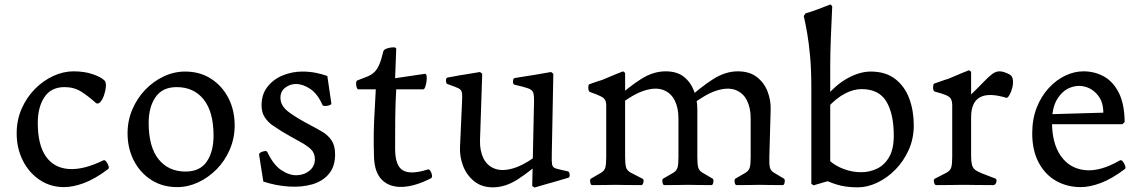

<svg xmlns="http://www.w3.org/2000/svg" viewBox="-20 -832 5137 864"><path d="M268 10Q207 10 158.5 -22.5Q110 -55 82.5 -110Q55 -165 55 -232Q55 -292 77.5 -343Q100 -394 137 -431.5Q174 -469 219.5 -490Q265 -511 311 -511Q360 -511 397.5 -498Q435 -485 450 -470Q458 -462 456.5 -442.5Q455 -423 448 -403Q441 -383 430.5 -372Q420 -361 410 -370Q379 -398 346.5 -419Q314 -440 270 -440Q210 -440 180 -395Q150 -350 150 -279Q150 -180 186.5 -128Q223 -76 289.5 -71.5Q356 -67 444 -110Q451 -114 458 -105Q465 -96 468.5 -85Q472 -74 465 -70Q408 -27 358.5 -8.5Q309 10 268 10Z M777 10Q711 10 660.5 -22.5Q610 -55 582 -110Q554 -165 554 -232Q554 -289 575.5 -339.5Q597 -390 633.5 -428Q670 -466 716.5 -488Q763 -510 813 -510Q880 -510 930 -477.5Q980 -445 1008 -390.5Q1036 -336 1036 -268Q1036 -210 1014 -159Q992 -108 955 -70.5Q918 -33 872 -11.5Q826 10 777 10ZM815 -60Q880 -60 910.5 -105Q941 -150 941 -221Q941 -329 896.5 -384.5Q852 -440 775 -440Q711 -440 680 -395Q649 -350 649 -279Q649 -171 693.5 -115.5Q738 -60 815 -60Z M1146 -135Q1145 -142 1153.5 -146.5Q1162 -151 1171.5 -152Q1181 -153 1183 -148Q1210 -90 1246.5 -66Q1283 -42 1317 -43.5Q1351 -45 1374 -65Q1397 -85 1397 -115Q1397 -143 1379.5 -160Q1362 -177 1329.5 -194.5Q1297 -212 1251 -239Q1230 -252 1208 -267Q1186 -282 1171.5 -304Q1157 -326 1157 -358Q1157 -408 1184 -442Q1211 -476 1253 -493Q1295 -510 1341 -510Q1373 -510 1402.5 -504Q1432 -498 1453 -490L1471 -367Q1472 -362 1462.5 -358.5Q1453 -355 1443 -355Q1433 -355 1431 -360Q1409 -410 1376 -432Q1343 -454 1312 -454Q1285 -454 1263.5 -437.5Q1242 -421 1242 -392Q1242 -357 1276.5 -330Q1311 -303 1380 -267Q1407 -253 1432 -238Q1457 -223 1472.5 -199.5Q1488 -176 1488 -137Q1488 -83 1460 -49.5Q1432 -16 1385 -2.5Q1338 11 1280.5 7.5Q1223 4 1165 -15Z M1663 -126Q1661 -188 1662 -238Q1663 -288 1666 -334.5Q1669 -381 1671 -430H1593Q1588 -430 1585 -439Q1582 -448 1582.5 -458Q1583 -468 1588 -470Q1615 -480 1633 -487.5Q1651 -495 1664 -507Q1677 -519 1686.5 -541Q1696 -563 1705 -601Q1707 -609 1721.5 -614Q1736 -619 1750 -619Q1764 -619 1763 -611L1758 -480L1893 -500Q1899 -499 1900 -488Q1901 -477 1899 -463.5Q1897 -450 1893 -439.5Q1889 -429 1883 -430H1763Q1759 -363 1758.5 -297Q1758 -231 1758 -163Q1758 -86 1793 -65.5Q1828 -45 1904 -69Q1911 -72 1917 -62.5Q1923 -53 1924 -42.5Q1925 -32 1918 -29Q1847 7 1790 9Q1733 11 1699 -22.5Q1665 -56 1663 -126Z M2198 11Q2147 11 2113 -17Q2079 -45 2063.5 -86.5Q2048 -128 2050 -170L2059 -369Q2061 -402 2058.5 -415.5Q2056 -429 2041.5 -435.5Q2027 -442 1993 -454Q1987 -456 1987 -469Q1987 -482 1994 -483Q2035 -491 2051 -493.5Q2067 -496 2080 -498L2140 -508L2150 -500L2140 -200Q2139 -153 2155.5 -119.5Q2172 -86 2206.5 -73Q2241 -60 2291 -75Q2341 -90 2406 -140L2430 -119Q2366 -61 2310 -25Q2254 11 2198 11ZM2385 12 2375 5 2383 -369Q2384 -402 2379.5 -415Q2375 -428 2356.5 -434.5Q2338 -441 2295 -451Q2288 -453 2288.5 -466.5Q2289 -480 2297 -481Q2333 -487 2353 -490Q2373 -493 2385 -495Q2397 -497 2408 -499L2460 -508L2470 -500L2463 -137Q2462 -105 2464.5 -91.5Q2467 -78 2482.5 -73.5Q2498 -69 2535 -61Q2542 -60 2543.5 -47Q2545 -34 2537 -32Q2494 -19 2477.5 -14.5Q2461 -10 2447 -6Z M2733 0Q2720 0 2703.5 0.5Q2687 1 2645 1Q2638 1 2636 -12Q2634 -25 2639 -28Q2671 -46 2685.5 -55Q2700 -64 2704 -78.5Q2708 -93 2708 -125V-356Q2708 -374 2702.5 -383Q2697 -392 2681.5 -399.5Q2666 -407 2635 -418Q2628 -420 2627.5 -435.5Q2627 -451 2632 -453Q2637 -455 2649 -459Q2661 -463 2672.5 -467Q2684 -471 2689 -472Q2734 -491 2752 -498.5Q2770 -506 2784 -511L2793 -504V-125Q2793 -93 2797.5 -78.5Q2802 -64 2818.5 -55Q2835 -46 2871 -28Q2878 -25 2875.5 -12Q2873 1 2865 1Q2817 1 2798.5 0.5Q2780 0 2765 0ZM3058 0Q3045 0 3028.5 0.5Q3012 1 2970 1Q2963 1 2961 -12Q2959 -25 2964 -28Q2996 -46 3010.5 -55Q3025 -64 3029 -78.5Q3033 -93 3033 -125V-300Q3033 -347 3016 -380.5Q2999 -414 2965 -427Q2931 -440 2881.5 -425Q2832 -410 2767 -360L2743 -381Q2808 -440 2863.5 -475.5Q2919 -511 2975 -511Q3027 -511 3058 -486Q3089 -461 3103.5 -421.5Q3118 -382 3118 -340V-125Q3118 -93 3122 -78.5Q3126 -64 3141 -55Q3156 -46 3187 -28Q3192 -25 3190 -12Q3188 1 3181 1Q3139 1 3123 0.5Q3107 0 3094 0ZM3383 0Q3370 0 3353.5 0.5Q3337 1 3295 1Q3288 1 3286 -12Q3284 -25 3289 -28Q3321 -46 3335.5 -55Q3350 -64 3354 -78.5Q3358 -93 3358 -125V-300Q3358 -347 3341 -380.5Q3324 -414 3290 -427Q3256 -440 3206.5 -425Q3157 -410 3092 -360L3068 -381Q3133 -440 3188.5 -475.5Q3244 -511 3300 -511Q3352 -511 3385 -486Q3418 -461 3433.5 -421.5Q3449 -382 3448 -340L3442 -125Q3441 -93 3444.5 -78.5Q3448 -64 3462.5 -55Q3477 -46 3508 -28Q3513 -25 3511 -12Q3509 1 3502 1Q3460 1 3444 0.5Q3428 0 3415 0Z M3597 -760 3605 -772Q3634 -780 3661 -790.5Q3688 -801 3717 -812L3725 -804Q3722 -736 3719 -667Q3716 -598 3716 -530V-20L3641 2L3631 -5V-435Q3631 -519 3625.5 -578.5Q3620 -638 3612.5 -681.5Q3605 -725 3597 -760ZM4092 -268Q4092 -208 4069 -157Q4046 -106 4009 -68.5Q3972 -31 3927.5 -10Q3883 11 3841 11Q3785 11 3745.5 -1.5Q3706 -14 3687 -25L3712 -110Q3738 -86 3776.5 -71.5Q3815 -57 3855 -57Q3893 -57 3926.5 -73Q3960 -89 3981 -125Q4002 -161 4002 -221Q4002 -320 3968.5 -375.5Q3935 -431 3857 -431Q3821 -431 3782.5 -411Q3744 -391 3706 -350Q3704 -343 3693.5 -343Q3683 -343 3674 -348Q3665 -353 3667 -360Q3726 -440 3785.5 -475Q3845 -510 3898 -510Q3965 -510 4008 -477Q4051 -444 4071.5 -389Q4092 -334 4092 -268Z M4293 0Q4278 0 4259.5 0.5Q4241 1 4193 1Q4186 1 4183 -12Q4180 -25 4187 -28Q4223 -46 4239.5 -55Q4256 -64 4260.5 -78.5Q4265 -93 4265 -125V-361Q4264 -379 4258.5 -388Q4253 -397 4236.5 -404Q4220 -411 4186 -420Q4181 -422 4179.5 -430Q4178 -438 4179.5 -446.5Q4181 -455 4184 -456Q4190 -458 4203 -462.5Q4216 -467 4230 -472Q4244 -477 4249 -478Q4293 -497 4310.5 -504Q4328 -511 4341 -516L4350 -509V-407Q4385 -441 4407 -464Q4429 -487 4445 -499Q4461 -511 4478.5 -511Q4496 -511 4523 -497Q4536 -490 4538 -472.5Q4540 -455 4535 -436Q4530 -417 4522 -403.5Q4514 -390 4508 -392Q4350 -440 4350 -304V-131Q4350 -106 4353.5 -91.5Q4357 -77 4367.5 -68.5Q4378 -60 4399.5 -51.5Q4421 -43 4458 -29Q4467 -26 4463.5 -12.5Q4460 1 4449 1Q4405 1 4380 0.5Q4355 0 4340.5 0Q4326 0 4312 0Z M4625 -232Q4625 -297 4645.5 -348.5Q4666 -400 4700 -436.5Q4734 -473 4774.5 -492Q4815 -511 4855 -511Q4906 -511 4947.5 -488Q4989 -465 5014.5 -415Q5040 -365 5041 -283L5031 -273H4708L4705 -318L4945 -325Q4945 -372 4921.5 -402Q4898 -432 4864 -441.5Q4830 -451 4795.5 -437.5Q4761 -424 4737.5 -386Q4714 -348 4714 -283Q4714 -187 4753.5 -130.5Q4793 -74 4862 -66.5Q4931 -59 5019 -110Q5026 -114 5033 -105Q5040 -96 5043.5 -85Q5047 -74 5040 -70Q4983 -27 4933.5 -8.5Q4884 10 4843 10Q4782 10 4732.5 -18Q4683 -46 4654 -100.5Q4625 -155 4625 -232Z"/></svg>

Font: Anvers
Style: Regular
Weight: 400
Designer: Ishtar van Looy
Version: Version 1.000